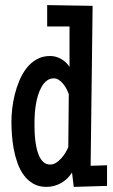

<svg xmlns="http://www.w3.org/2000/svg" viewBox="-20 -730 446 755"><path d="M400.9 1 270 4.9 263.2 -51.8Q247.1 -25.4 220.2 -10.3Q193.4 4.9 162.6 4.9Q132.3 4.9 110.6 -7.8Q88.9 -20.5 73.5 -41.5Q58.1 -62.5 48.6 -89.4Q39.1 -116.2 33.9 -144.5Q28.8 -172.9 26.9 -200.2Q24.9 -227.5 24.9 -250Q24.9 -272.5 27.8 -300.5Q30.8 -328.6 37.8 -357.4Q44.9 -386.2 56.4 -413.6Q67.9 -440.9 84.7 -462.4Q101.6 -483.9 124.5 -496.8Q147.5 -509.8 177.2 -509.8Q200.2 -509.8 220.9 -497.8Q241.7 -485.8 253.4 -466.8V-626H165.5V-710L344.2 -707L336.4 -78.1L400.9 -80.1ZM250.5 -359.4Q247.6 -368.2 242.2 -378.9Q236.8 -389.6 229.2 -399.2Q221.7 -408.7 212.2 -415.3Q202.6 -421.9 191.9 -421.9Q175.8 -421.9 163.8 -412.6Q151.9 -403.3 143.6 -388.7Q135.3 -374 129.6 -355.7Q124 -337.4 121.1 -319.1Q118.2 -300.8 116.9 -284.4Q115.7 -268.1 115.7 -256.8Q115.7 -246.6 115.7 -230Q115.7 -213.4 117.2 -194.1Q118.7 -174.8 122.3 -155Q126 -135.3 132.8 -119.1Q139.6 -103 150.4 -93Q161.1 -83 177.2 -83Q189.5 -83 200.7 -90.1Q211.9 -97.2 221.2 -107.7Q230.5 -118.2 237.5 -129.9Q244.6 -141.6 248.5 -151.4Z"/></svg>

Font: Maiden Orange
Style: Regular
Weight: 400
Designer: Astigmatic (AOETI)
Foundry: Astigmatic (AOETI)
Version: Version 1.001